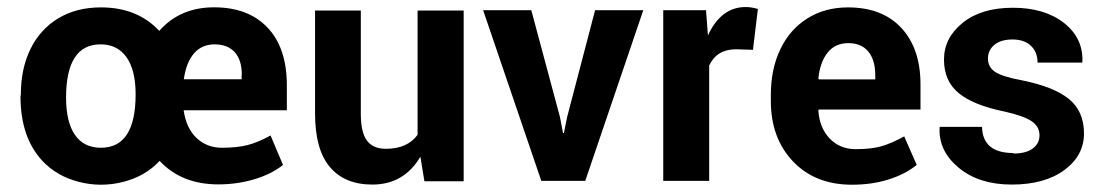

<svg xmlns="http://www.w3.org/2000/svg" viewBox="-20 -504 3074 535"><path d="M261.2 -483.4Q362.8 -483.4 423.8 -418Q481.9 -483.9 577.1 -483.6Q672.4 -483.4 725.8 -426.8Q779.3 -370.1 779.3 -266.1V-196.8H491.7Q499 -146.5 527.8 -119.4Q556.6 -92.3 598.4 -92.3Q640.1 -92.3 669.2 -99.6Q698.2 -106.9 733.9 -126.5L768.6 -44.4Q736.8 -19 689 -4.6Q641.1 9.8 588.4 9.8Q485.8 9.8 424.8 -55.7Q384.8 -12.7 323 2.9Q261.2 18.6 199.5 2.7Q137.7 -13.2 97.7 -56.2Q37.1 -121.6 37.1 -235.4L38.1 -241.2Q38.1 -312.5 64.9 -367.4Q91.8 -422.4 142.3 -452.9Q192.9 -483.4 261.2 -483.4ZM260.3 -380.4Q164.1 -380.4 164.1 -231.9Q164.1 -163.6 189 -127.9Q213.9 -92.3 261.2 -92.3Q357.9 -92.3 357.9 -241.2Q357.9 -308.6 332.5 -344.5Q307.1 -380.4 260.3 -380.4ZM653.3 -294.9H653.8Q653.8 -337.4 633.8 -358.9Q613.8 -380.4 578.1 -380.4Q542.5 -380.4 520.8 -355.5Q499 -330.6 492.2 -283.2H653.3Z M1017.6 10.3Q940.4 10.3 899.2 -38.6Q857.9 -87.4 857.9 -187.5V-474.6H985.4V-186.5Q985.4 -135.3 1002.4 -112.3Q1019.5 -89.4 1055.2 -89.4Q1115.2 -89.4 1143.6 -128.4V-474.6H1272V1H1162.6L1151.4 -67.4Q1105.5 10.3 1017.6 10.3Z M1460.4 -475.6 1540.5 -177.2 1548.8 -133.3H1551.3L1560.1 -177.2L1638.2 -475.6H1772.5L1610.8 0H1488.3L1326.2 -475.6Z M1956.1 0H1828.1V-475.6H1947.3L1952.6 -405.3Q1989.3 -484.4 2057.6 -484.4Q2074.2 -484.4 2091.8 -479L2078.1 -365.2L2031.2 -366.7Q1977.1 -366.7 1956.1 -321.3Z M2418.9 -294.4Q2418.9 -336.4 2399.7 -360.1Q2380.4 -383.8 2343.8 -383.8Q2307.1 -383.8 2286.1 -357.4Q2265.1 -331.1 2260.3 -285.2L2261.7 -282.7H2418.9ZM2354 10.7Q2251.5 10.7 2189.7 -54.2Q2127.9 -119.1 2127.9 -222.7V-240.2Q2127.9 -311 2154.1 -366.2Q2180.2 -421.4 2229.2 -452.4Q2278.3 -483.4 2342.8 -483.4Q2438.5 -483.4 2491.7 -426Q2544.9 -368.7 2544.9 -268.6V-198.7H2261.2L2260.3 -195.8Q2263.7 -147.5 2292 -117.9Q2320.3 -88.4 2364.3 -88.4Q2408.2 -88.4 2436 -96.4Q2463.9 -104.5 2499.5 -124L2534.2 -44.9V-44.4Q2503.4 -19 2456.8 -4.2Q2410.2 10.7 2354 10.7Z M2803.7 -77.6V-76.2Q2838.9 -76.2 2857.7 -90.1Q2876.5 -104 2876.5 -127.4Q2876.5 -150.9 2855.2 -165.8Q2834 -180.7 2780.3 -192.9Q2693.4 -210.4 2651.9 -244.1Q2610.4 -277.8 2610.4 -338.1Q2610.4 -398.4 2662.4 -440.4Q2714.4 -482.4 2802.5 -482.4Q2890.6 -482.4 2944.6 -440.2Q2998.5 -397.9 2996.1 -332L2995.1 -329.6H2871.1Q2871.1 -358.9 2852.5 -376.5Q2834 -394 2801.5 -394Q2769 -394 2751 -379.2Q2732.9 -364.3 2732.9 -340.8Q2732.9 -317.4 2752.4 -304Q2772 -290.5 2827.1 -280.3Q2917 -262.2 2958.7 -228Q3000.5 -193.8 3000.5 -132.1Q3000.5 -70.3 2945.6 -30Q2890.6 10.3 2799.3 10.3Q2708 10.3 2651.6 -36.4Q2595.2 -83 2598.1 -147.5L2598.6 -150.4H2716.3Q2718.3 -77.6 2803.7 -77.6Z"/></svg>

Font: Yantramanav
Style: Bold
Weight: 700
Version: Version 1.001;PS 1.0;hotconv 1.0.72;makeotf.lib2.5.5900; ttf